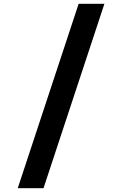

<svg xmlns="http://www.w3.org/2000/svg" viewBox="-20 -843 640 1006"><path d="M73 143 392 -823H527L208 143Z"/></svg>

Font: Iosevka Slab XBdEx
Style: Regular
Weight: 800
Width: 7
Monospace: yes
Designer: Belleve Invis
Foundry: Belleve Invis
Version: Version 11.1.0; ttfautohint (v1.8.3)